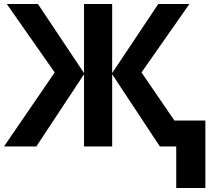

<svg xmlns="http://www.w3.org/2000/svg" viewBox="-20 -734 1069 962"><path d="M929 -714 689 -371 854 -130H1009V208H863V0H781L542 -362V0H401V-362L162 0H0L254 -371L14 -714H170L401 -368V-714H542V-368L773 -714Z"/></svg>

Font: Noto IKEA Arabic
Style: Bold
Weight: 700
Designer: Monotype Design Team
Foundry: Monotype Imaging Inc.
Version: Version 1.200